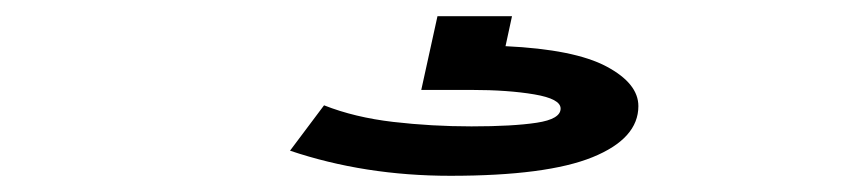

<svg xmlns="http://www.w3.org/2000/svg" viewBox="-20 -20 1040 237"><path d="M536 197Q430 197 338 166L380 110Q418 125 465.5 130.5Q513 136 562 136Q613 136 642.5 131.5Q672 127 672 114Q672 102 639.5 96.5Q607 91 562 91H500L520 0H612L604 37Q689 41 728.5 62Q768 83 768 111Q768 151 711.5 174Q655 197 536 197Z"/></svg>

Font: Inconsolata UltraExpanded SemiBold
Style: Regular
Weight: 600
Width: 9
Monospace: yes
Designer: Raph Levien, Cyreal, Brenton Simpson
Foundry: Raph Levien, Cyreal, Google
Version: Version 3.001; ttfautohint (v1.8.2.53-6de2)